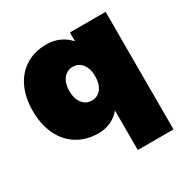

<svg xmlns="http://www.w3.org/2000/svg" viewBox="-168 -705 1027 1048"><g transform="rotate(-30 345.0 -180.5)"><path d="M630 -547V194H405V-55Q351 8 266 8Q191 8 134 -27Q77 -62 46 -126.5Q15 -191 15 -277Q15 -361 45 -424Q75 -487 130.5 -521Q186 -555 260 -555Q304 -555 341 -538.5Q378 -522 405 -491V-547ZM405 -271Q405 -319 383 -348Q361 -377 324 -377Q287 -377 264.5 -348Q242 -319 242 -271Q242 -223 264.5 -194Q287 -165 324 -165Q361 -165 383 -194Q405 -223 405 -271Z"/></g></svg>

Font: TypoPRO Montserrat Alternates
Style: Regular
Weight: 900
Designer: Julieta Ulanovsky
Foundry: Julieta Ulanovsky
Version: Version 6.001